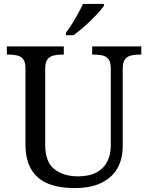

<svg xmlns="http://www.w3.org/2000/svg" viewBox="-20 -951 757 981"><path d="M362 10Q283 10 226.5 -12.5Q170 -35 140 -85Q110 -135 110 -216V-604Q110 -634 98.5 -648.5Q87 -663 68.5 -667.5Q50 -672 28 -672H15V-714H306V-672H293Q271 -672 252 -667Q233 -662 222 -647Q211 -632 211 -600V-210Q211 -123 258 -86.5Q305 -50 378 -50Q436 -50 473 -70Q510 -90 528 -125.5Q546 -161 546 -206V-604Q546 -634 534.5 -648.5Q523 -663 504.5 -667.5Q486 -672 464 -672H451V-714H702V-672H689Q667 -672 648 -667Q629 -662 618 -647Q607 -632 607 -600V-204Q607 -138 579 -90Q551 -42 496.5 -16Q442 10 362 10ZM317 -784Q332 -803 348 -829Q364 -855 379 -882Q394 -909 404 -931H511V-921Q502 -908 484 -888Q466 -868 443.5 -846Q421 -824 398 -804.5Q375 -785 355 -771H317Z"/></svg>

Font: Noto Serif Thai
Style: Regular
Weight: 400
Designer: Monotype Design Team
Foundry: Monotype Imaging Inc.
Version: Version 2.001